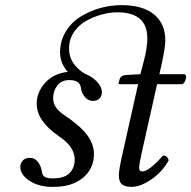

<svg xmlns="http://www.w3.org/2000/svg" viewBox="-20 -718 745 748"><path d="M527 -429 540 -479Q554 -532 554 -569Q554 -670 437 -670Q409 -670 378.5 -662Q348 -654 318 -638Q288 -622 268.5 -593.5Q249 -565 249 -528Q249 -469 310 -431Q339 -420 358 -399.5Q377 -379 377 -359Q377 -345 368.5 -335Q360 -325 341 -325Q323 -325 310 -341Q297 -357 295 -377Q291 -406 250 -406Q220 -406 203.5 -385Q187 -364 187 -335Q187 -299 227 -272Q293 -228 319.5 -192Q346 -156 346 -118Q346 -61 303.5 -25.5Q261 10 189 10H174Q124 7 91.5 -16Q59 -39 59 -68Q59 -80 68 -91.5Q77 -103 96 -103Q116 -103 128 -87Q140 -71 143 -50Q145 -34 155 -28.5Q165 -23 186 -23Q210 -23 228.5 -29.5Q247 -36 259 -53.5Q271 -71 271 -97Q271 -146 210 -187Q123 -246 123 -314Q123 -359 156 -395.5Q189 -432 244 -438Q214 -472 214 -514Q214 -558 236 -594.5Q258 -631 293.5 -653Q329 -675 370 -686.5Q411 -698 453 -698Q536 -698 580 -662Q624 -626 624 -560Q624 -535 611 -474L601 -429H700Q708 -423 703.5 -408.5Q699 -394 690 -390H592L533 -127Q522 -78 522 -64Q522 -50 535 -50Q560 -50 615 -112Q633 -112 637 -93Q612 -48 569.5 -19Q527 10 492 10Q467 10 455 0Q443 -10 443 -36Q443 -56 457 -118L518 -390H448Q442 -390 442 -392Q442 -397 446 -409Q450 -425 474 -426Z"/></svg>

Font: Linux Libertine O
Style: Italic
Weight: 400
Italic angle: -12°
Designer: Philipp H. Poll
Foundry: Philipp H. Poll
Version: Version 5.1.6